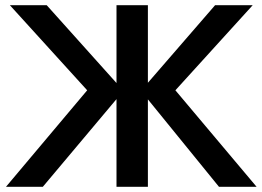

<svg xmlns="http://www.w3.org/2000/svg" viewBox="-20 -720 1011 740"><path d="M160 -700 429 -400V-700H550V-401L809 -700H954L656 -372L969 0H824L550 -337V0H429V-338L145 0H3L316 -372L18 -700Z"/></svg>

Font: Jost* Medium
Style: Regular
Weight: 500
Version: Version 3.7